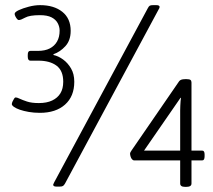

<svg xmlns="http://www.w3.org/2000/svg" viewBox="-20 -723 828 747"><path d="M135 -284Q112 -284 92 -287.5Q72 -291 57.5 -296Q43 -301 34.5 -307Q26 -313 26 -318Q26 -322 29 -328.5Q32 -335 35 -339.5Q38 -344 41 -344Q46 -344 56.5 -339Q67 -334 85 -328Q103 -322 131 -322Q162 -322 183 -332Q204 -342 215 -360Q226 -378 226 -405Q226 -448 200 -467.5Q174 -487 129 -487H98Q88 -487 88 -503V-509Q88 -518 90.5 -521.5Q93 -525 98 -525H127Q155 -525 173.5 -534.5Q192 -544 202 -561.5Q212 -579 212 -604Q212 -619 204.5 -633Q197 -647 180.5 -655.5Q164 -664 135 -664Q95 -664 78 -654.5Q61 -645 53 -645Q50 -645 46.5 -649Q43 -653 40 -659Q37 -665 37 -669Q37 -676 53 -683.5Q69 -691 92 -697Q115 -703 136 -703Q190 -703 222.5 -677Q255 -651 255 -603Q255 -566 234.5 -543.5Q214 -521 188 -512V-509Q207 -505 225.5 -491.5Q244 -478 256.5 -456.5Q269 -435 269 -405Q269 -348 233 -316Q197 -284 135 -284ZM200 3Q187 3 187 -4Q187 -6 188.5 -8.5Q190 -11 191 -14L555 -691Q559 -699 563 -701Q567 -703 575 -703H588Q601 -703 601 -696Q601 -694 600 -691.5Q599 -689 597 -686L233 -9Q229 -2 225 0.5Q221 3 212 3ZM700 4Q681 4 681 -9V-99H501Q498 -99 494 -103Q490 -107 488 -114Q486 -121 486 -125Q486 -128 488 -131.5Q490 -135 492 -138L677 -407Q680 -411 685.5 -413Q691 -415 700 -415H707Q717 -415 721 -412Q725 -409 725 -402V-137H767Q776 -137 776 -122V-115Q776 -99 767 -99H725V-9Q725 4 705 4ZM530 -122 517 -137H681V-293Q681 -302 681.5 -311.5Q682 -321 682.5 -329Q683 -337 684 -342L671 -349L691 -355Z"/></svg>

Font: Asap Light
Style: Regular
Weight: 300
Designer: Pablo Cosgaya
Foundry: Omnibus-Type
Version: Version 3.001